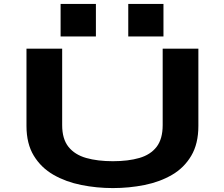

<svg xmlns="http://www.w3.org/2000/svg" viewBox="-20 -948 1140 979"><path d="M555.5 11Q473 11 394.5 -4.8Q316 -20.5 253 -56.5Q190 -92.5 152.5 -153.8Q115 -215 115 -306V-700H297V-310Q297 -239.5 329.2 -199.2Q361.5 -159 419.5 -142.5Q477.5 -126 555.5 -126Q633.5 -126 690.5 -142.5Q747.5 -159 778.5 -199.2Q809.5 -239.5 809.5 -310V-700H991.5V-306Q991.5 -215 955.2 -153.8Q919 -92.5 857.2 -56.5Q795.5 -20.5 717.2 -4.8Q639 11 555.5 11ZM289 -928H469V-762H289ZM634 -928H813.5V-762H634Z"/></svg>

Font: Trispace Expanded
Style: Bold
Weight: 700
Width: 7
Designer: Tyler Finck
Foundry: Etcetera Type Company
Version: Version 1.210; ttfautohint (v1.8.3)